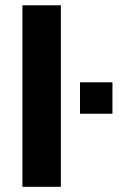

<svg xmlns="http://www.w3.org/2000/svg" viewBox="-20 -717 472 737"><path d="M213.6 0H66V-696.7H213.6ZM287.1 -280.4V-401H411.6V-280.4Z"/></svg>

Font: Maven Pro
Style: Regular
Weight: 400
Designer: Joe Prince
Foundry: Joe Prince
Version: Version 2.103